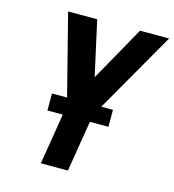

<svg xmlns="http://www.w3.org/2000/svg" viewBox="-109 -827 833 918"><g transform="rotate(15 307.5 -367.5)"><path d="M177 0 226 -300 115 -735H259L319 -464L471 -735H615L358 -287L311 0ZM444 -252H142V-336H444Z"/></g></svg>

Font: Iosevka Aile Extrabold Oblique
Style: Regular
Weight: 800
Italic angle: -9°
Designer: Belleve Invis
Foundry: Belleve Invis
Version: Version 31.1.0; ttfautohint (v1.8.4)